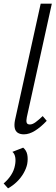

<svg xmlns="http://www.w3.org/2000/svg" viewBox="-26 -731 308 1052"><path d="M105 5Q85 5 72 -3Q59 -11 55 -28.5Q51 -46 56 -72L197 -711H258L121 -89Q117 -70 120 -59.5Q123 -49 138 -49Q152 -49 169 -61.5Q186 -74 208 -95L230 -69Q197 -34 165.5 -14.5Q134 5 105 5ZM18 301 -6 274Q18 254 34.5 228.5Q51 203 56 175Q61 150 57.5 130.5Q54 111 42 101L101 78Q119 93 123.5 116.5Q128 140 123 168Q118 192 103.5 217.5Q89 243 67 264.5Q45 286 18 301Z"/></svg>

Font: Ysabeau
Style: Italic
Weight: 400
Italic angle: -12°
Designer: Christian Thalmann (Catharsis Fonts)
Version: Version 2.000;gftools[0.9.27.dev2+g8671c4b]